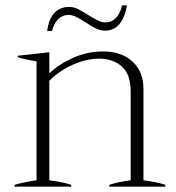

<svg xmlns="http://www.w3.org/2000/svg" viewBox="-20 -700 660 720"><path d="M175 -584H157Q163 -630 184.5 -652Q206 -674 239 -674Q256 -674 272.5 -666Q289 -658 312 -643Q333 -630 347.5 -623Q362 -616 375 -616Q422 -616 438 -680H456Q449 -635 428 -610Q407 -585 373 -585Q358 -585 341.5 -592.5Q325 -600 303 -615Q281 -629 266 -636.5Q251 -644 237 -644Q214 -644 198 -628Q182 -612 175 -584ZM600 -7V0H390V-7Q423 -18 470 -24V-357Q470 -421 437 -450.5Q404 -480 352 -480Q304 -480 252.5 -457Q201 -434 165 -397V-24Q217 -17 247 -7V0H35V-7Q69 -17 117 -24V-470Q67 -478 46 -486V-491L165 -504V-425Q200 -459 253.5 -483Q307 -507 367 -507Q436 -507 477 -469Q518 -431 518 -367V-24Q571 -17 600 -7Z"/></svg>

Font: Trirong ExtraLight
Style: Regular
Weight: 275
Designer: Katatrad Team
Foundry: CadsonDemak
Version: Version 1.001